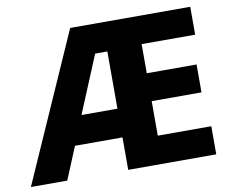

<svg xmlns="http://www.w3.org/2000/svg" viewBox="-80 -814 1108 915"><g transform="rotate(-10 474.0 -357.0)"><path d="M469 0V-157H239L174 0H-2L314 -714H895V-579H636V-438H877V-303H636V-136H895V0ZM469 -296V-573H410L295 -296Z"/></g></svg>

Font: Noto Sans UI ExtraBold
Style: Regular
Weight: 800
Designer: Monotype Design Team
Foundry: Monotype Imaging Inc.
Version: Version 1.001